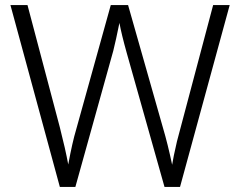

<svg xmlns="http://www.w3.org/2000/svg" viewBox="-20 -734 943 754"><path d="M21 -714H88L215 -234Q237 -148 248 -88Q264 -175 279 -225L415 -714H483L620 -232Q639 -168 656 -87Q660 -114 675 -179L817 -714H882L687 0H626L478 -525Q457 -600 449 -644Q435 -575 425 -535L276 0H215Z"/></svg>

Font: OpenSansMMV
Style: Light
Weight: 300
Foundry: Ascender Corporation
Version: Version 4.001